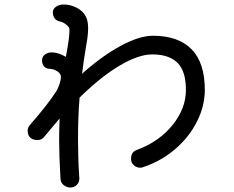

<svg xmlns="http://www.w3.org/2000/svg" viewBox="-20 -786 1040 854"><path d="M891 -386Q891 -315 856.5 -246Q822 -177 760 -123.5Q698 -70 618 -43Q612 -40 603 -40Q589 -40 576 -50.5Q563 -61 563 -78Q563 -96 569.5 -105.5Q576 -115 591 -120Q689 -157 748 -230.5Q807 -304 807 -386Q807 -469 769.5 -506.5Q732 -544 657 -544Q597 -544 513.5 -495Q430 -446 334 -352Q327 -269 327 -170Q327 -83 332 -7Q333 -1 333 8Q333 25 321.5 36.5Q310 48 293 48Q277 48 263.5 37.5Q250 27 249 9Q243 -95 243 -162Q243 -197 245 -259Q226 -237 178 -179Q166 -163 147 -163Q127 -163 115 -173.5Q103 -184 103 -206Q103 -218 113 -230Q195 -324 231 -381Q240 -397 245.5 -414.5Q251 -432 251 -444Q251 -458 235.5 -468.5Q220 -479 201 -480Q186 -480 176.5 -490Q167 -500 167 -518Q167 -534 180 -543.5Q193 -553 209 -553Q240 -553 273 -533L281 -579Q289 -625 289 -654Q289 -665 274.5 -676.5Q260 -688 248 -690Q232 -693 223.5 -704Q215 -715 215 -731Q215 -746 229 -756Q243 -766 263 -766Q289 -766 314 -755Q339 -744 354 -725Q372 -702 372 -662Q372 -629 364 -587Q353 -524 345 -458Q436 -539 518.5 -583Q601 -627 660 -627Q773 -627 832 -567Q891 -507 891 -386Z"/></svg>

Font: Tsukimi Rounded Medium
Style: Regular
Weight: 500
Designer: Takashi Funayama
Foundry: Takashi Funayama
Version: Version 1.032; ttfautohint (v1.8.3)